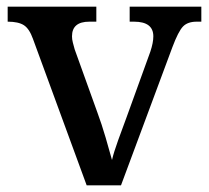

<svg xmlns="http://www.w3.org/2000/svg" viewBox="-20 -556 626 576"><path d="M79 -439Q68 -470 51.5 -480.5Q35 -491 3 -491V-536H269V-491H248Q196 -491 196 -447Q196 -438 198.5 -428.5Q201 -419 204 -408L272 -219Q285 -184 297 -143Q309 -102 316 -76Q321 -98 334.5 -135.5Q348 -173 360 -205L431 -401Q440 -428 440 -447Q440 -491 382 -491H369V-536H584V-491H570Q543 -491 529 -476.5Q515 -462 497 -414L343 0H240Z"/></svg>

Font: Noto Serif Toto Medium
Style: Regular
Weight: 500
Designer: Monotype Design Team
Foundry: Monotype Imaging Inc.
Version: Version 2.001; ttfautohint (v1.8.4.7-5d5b)